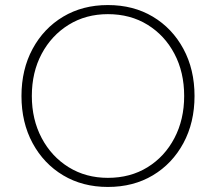

<svg xmlns="http://www.w3.org/2000/svg" viewBox="-20 -730 855 760"><path d="M407 10Q307 10 230 -36Q153 -82 109 -163.5Q65 -245 65 -350Q65 -455 109 -536.5Q153 -618 230 -664Q307 -710 407 -710Q508 -710 585 -664Q662 -618 706 -536.5Q750 -455 750 -350Q750 -245 706 -163.5Q662 -82 585 -36Q508 10 407 10ZM407 -26Q496 -26 564 -68Q632 -110 670.5 -183.5Q709 -257 709 -350Q709 -444 670.5 -517Q632 -590 564 -632Q496 -674 407 -674Q320 -674 252 -632Q184 -590 145 -517Q106 -444 106 -350Q106 -257 145 -183.5Q184 -110 252 -68Q320 -26 407 -26Z"/></svg>

Font: REM Medium Thin
Style: Regular
Weight: 250
Version: Version 1.005;gftools[0.9.28]